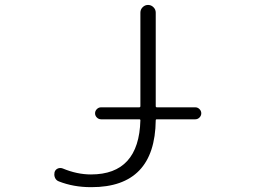

<svg xmlns="http://www.w3.org/2000/svg" viewBox="-20 -774 1040 782"><path d="M391.6 -288.1Q381.8 -288.1 374.5 -295.4Q367.2 -302.7 367.2 -312.5Q367.2 -322.3 374.5 -329.6Q381.8 -336.9 391.6 -336.9H546.9Q551.8 -336.9 551.8 -341.8V-722.7Q551.8 -735.4 561 -744.6Q570.3 -753.9 583 -753.9Q595.7 -753.9 605 -744.6Q614.3 -735.4 614.3 -722.7V-341.8Q614.3 -336.9 619.1 -336.9H775.4Q785.2 -336.9 792.5 -329.6Q799.8 -322.3 799.8 -312.5Q799.8 -302.7 792.5 -295.4Q785.2 -288.1 775.4 -288.1H619.1Q614.3 -288.1 614.3 -284.2Q611.3 -11.7 352.5 -11.7Q351.6 -11.7 350.6 -11.7Q279.3 -11.7 219.7 -35.2Q209 -39.1 204.1 -49.8Q201.2 -56.6 201.2 -62.5Q201.2 -67.4 202.1 -72.3Q205.1 -83 214.8 -87.4Q224.6 -91.8 235.4 -87.9Q293.9 -63.5 350.6 -63.5Q545.9 -63.5 551.8 -284.2Q551.8 -288.1 546.9 -288.1Z"/></svg>

Font: Rounded-L Mgen+ 1mn light
Style: Regular
Weight: 200
Designer: [Source Han Sans]
Ryoko NISHIZUKA  (kana & ideographs); Paul D. Hunt (Latin, Greek & Cyrillic); Wenlong ZHANG  (bopomofo
Version: Version 1.059.20150602